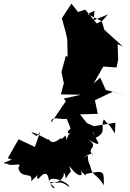

<svg xmlns="http://www.w3.org/2000/svg" viewBox="-73 -938 716 1056"><path d="M491 -825 459 -809 396 -885 356 -872 320 -918 267 -837 290 -755 297 -721 299 -625 289 -631 265 -542 278 -480 262 -419 373 -417 278 -396 289 -381 209 -264C206 -305 261 -277 294 -285C332 -195 306 -247 299 -207C359 -186 304 -214 303 -193C272 -131 303 -139 288 -193C236 -145 286 -200 246 -167C199 -138 205 -178 186 -172C97 -222 77 -216 130 -190C99 -148 101 -154 148 -214L119 -130L29 -172L-30 -68L-2 -57C-6 -61 -10 -60 -53 -42C-31 -28 6 -57 -44 -44C-10 -11 54 -56 28 -15C41 52 111 1 98 58C141 26 146 -4 174 -15C118 9 129 56 140 44C147 37 191 -23 197 65C192 17 312 68 308 90C243 44 259 81 204 62C202 101 258 114 202 70C291 67 289 -7 261 0C294 13 289 48 286 49C328 -22 318 30 309 -25C363 52 405 33 351 -27C366 -3 410 46 398 19C503 -2 498 0 498 81C456 11 434 35 423 -27C395 -77 431 -94 386 -71C467 -125 427 -53 438 -85C395 -126 483 -127 406 -175C442 -153 481 -132 464 -161C421 -231 444 -221 449 -178C520 -211 476 -238 498 -281C558 -215 515 -269 559 -204L562 -263L443 -244L404 -262L367 -309L465 -312L449 -387L546 -433L623 -415L509 -443L478 -511L442 -479L495 -572L568 -567L577 -610L574 -695L603 -682L501 -774L487 -821L408 -861L447 -879L442 -826L521 -859Z"/></svg>

Font: Hussar Lance
Style: Regular
Weight: 700
Foundry: Cannot Into Space Fonts, PlusOne Fonts
Version: Version 2.27